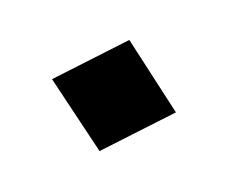

<svg xmlns="http://www.w3.org/2000/svg" viewBox="-41 -166 320 262"><g transform="rotate(15 119.5 -34.5)"><path d="M202 -34 115 44 27 -34 115 -113Z"/></g></svg>

Font: RailwayN12
Style: Semibold
Weight: 400
Version: 1999; 1.0, initial release  Kernus: V2.0